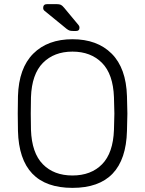

<svg xmlns="http://www.w3.org/2000/svg" viewBox="-20 -900 702 930"><path d="M597 -350Q597 -326 595 -266Q588 10 331 10Q74 10 67 -266Q66 -296 66 -350Q66 -404 67 -434Q71 -570 141 -640Q211 -710 331 -710Q451 -710 521 -640Q591 -570 595 -434Q597 -374 597 -350ZM129 -350Q129 -301 130 -271Q134 -159 187.5 -104.5Q241 -50 331 -50Q421 -50 474.5 -104.5Q528 -159 532 -271Q534 -331 534 -350Q534 -369 532 -429Q528 -541 474 -595.5Q420 -650 331 -650Q242 -650 188 -595.5Q134 -541 130 -429Q129 -399 129 -350ZM365 -766Q365 -750 349 -750H334Q323 -750 317 -752Q311 -754 303 -760L194 -849Q189 -854 189 -861Q189 -880 208 -880H254Q268 -880 275 -876.5Q282 -873 291 -862L360 -779Q365 -774 365 -766Z"/></svg>

Font: Rubik
Style: Regular
Weight: 300
Designer: Hubert & Fischer
Foundry: Hubert & Fischer
Version: Version 1.100